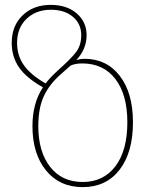

<svg xmlns="http://www.w3.org/2000/svg" viewBox="-20 -757 638 787"><path d="M326 -516Q417 -516 471 -446Q525 -376 525 -256Q525 -132 470 -61Q415 10 319 10Q224 10 168.5 -58.5Q113 -127 113 -240Q113 -334 156 -399Q87 -438 57.5 -481.5Q28 -525 28 -581Q28 -651 72.5 -694Q117 -737 188 -737Q254 -737 294.5 -702Q335 -667 335 -613Q335 -556 293 -511Q310 -516 326 -516ZM50 -581Q50 -529 78 -489.5Q106 -450 167 -415Q184 -438 219 -470Q272 -517 292.5 -544.5Q313 -572 313 -613Q313 -659 279 -688Q245 -717 188 -717Q128 -717 89 -680Q50 -643 50 -581ZM502 -256Q502 -369 453 -433Q404 -497 317 -497Q288 -497 269 -488Q244 -465 232 -455Q184 -414 160.5 -364.5Q137 -315 137 -240Q137 -135 185.5 -73Q234 -11 319 -11Q404 -11 453 -75.5Q502 -140 502 -256Z"/></svg>

Font: FiraGO Thin
Style: Regular
Weight: 100
Designer: bBox Type
Foundry: bBox Type GmbH
Version: Version 1.001;PS 001.001;hotconv 1.0.88;makeotf.lib2.5.64775